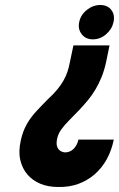

<svg xmlns="http://www.w3.org/2000/svg" viewBox="-20 -730 475 766"><path d="M434 -173H293Q290 -160 284.5 -150.5Q279 -141 272 -134.5Q265 -128 256.5 -125Q248 -122 239 -122Q228 -123 219.5 -129Q211 -135 207.5 -146.5Q204 -158 208 -177Q212 -196 224.5 -213.5Q237 -231 256 -250Q275 -269 296 -291Q314 -310 330.5 -330Q347 -350 360.5 -372.5Q374 -395 385 -422Q396 -449 403 -481L417 -549H273L259 -483Q255 -461 249 -443.5Q243 -426 233.5 -409Q224 -392 209 -373.5Q194 -355 170 -333Q145 -308 123 -284Q101 -260 86 -233Q71 -206 63 -170Q53 -126 61 -91.5Q69 -57 90 -33Q111 -9 142 3.5Q173 16 212 16Q255 17 291.5 4Q328 -9 357 -34Q386 -59 405.5 -94Q425 -129 434 -173ZM380 -710Q351 -710 326.5 -690.5Q302 -671 296 -642Q290 -614 306 -593.5Q322 -573 350 -573Q380 -573 403.5 -593.5Q427 -614 433 -642Q439 -671 424 -690.5Q409 -710 380 -710Z"/></svg>

Font: Advent Pro ExtraBold
Style: Italic
Weight: 800
Italic angle: -12°
Version: Version 3.000